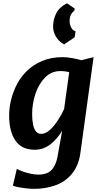

<svg xmlns="http://www.w3.org/2000/svg" viewBox="-20 -917 634 1186"><path d="M191 249.5Q169 249.5 142.2 246.5Q115.5 243.5 92.8 239Q70 234.5 59.5 229.5L84 126Q97 133.5 119.2 141.8Q141.5 150 167.8 155.8Q194 161.5 217.5 161.5Q271.5 161.5 298.8 132.5Q326 103.5 336 47L364 -109.5Q335.5 -61 292.5 -26.5Q249.5 8 194.5 8Q113.5 8 75 -49Q36.5 -106 36.5 -202Q36.5 -290.5 74 -374.5Q98.5 -430 140 -472.8Q181.5 -515.5 238.8 -539.8Q296 -564 366.5 -564Q394 -564 425.8 -558.2Q457.5 -552.5 482.5 -545L558 -564L476.5 28.5Q471 69.5 457 102Q443 134.5 422 159.5Q380 208 319.5 228.8Q259 249.5 191 249.5ZM234.5 -90Q255 -90 275.5 -104.5Q296 -119 314.8 -142.5Q333.5 -166 349.2 -192.8Q365 -219.5 376 -244L407.5 -471Q395.5 -474.5 382 -476.2Q368.5 -478 353 -478Q297 -478 258 -438Q218.5 -397.5 198.5 -336.5Q178.5 -275.5 178.5 -213Q178.5 -176.5 184 -148.8Q189.5 -121 201.8 -105.5Q214 -90 234.5 -90ZM393.5 -897 441.5 -864 439.5 -851Q424 -839.5 417 -823.8Q410 -808 410 -786.5Q410 -765 420.5 -746Q431 -727 446.5 -724L441.5 -687L376.5 -643Q357.5 -652 342 -668.8Q326.5 -685.5 317.2 -707.5Q308 -729.5 308 -754Q308 -795.5 327 -833.8Q346 -872 393.5 -897Z"/></svg>

Font: Merriweather Sans SemiBold
Style: Italic
Weight: 600
Italic angle: -7.5°
Designer: Eben Sorkin
Foundry: Eben Sorkin
Version: Version 2.001